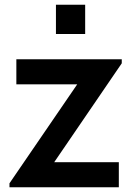

<svg xmlns="http://www.w3.org/2000/svg" viewBox="-20 -790 574 810"><path d="M216 -646.7V-770H339.3V-646.7ZM20 0V-16.7L305.8 -434.3H49V-540H493.7V-523L208.7 -105.7H481.3V0Z"/></svg>

Font: Manrope ExtraLight
Style: Regular
Weight: 200
Designer: Mikhail Sharanda
Foundry: Mikhail Sharanda
Version: Version 4.505